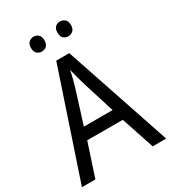

<svg xmlns="http://www.w3.org/2000/svg" viewBox="-215 -1013 1000 1123"><g transform="rotate(-30 285.0 -452.0)"><path d="M478 0 404 -222H164L91 0H0L240 -716H328L569 0ZM311 -524Q308 -535 302.5 -555Q297 -575 291.5 -595.5Q286 -616 283 -629Q278 -601 270.5 -573Q263 -545 257 -524L187 -301H381ZM149 -854Q149 -880 162.5 -892Q176 -904 195 -904Q213 -904 226.5 -892Q240 -880 240 -854Q240 -828 226.5 -816Q213 -804 195 -804Q176 -804 162.5 -816Q149 -828 149 -854ZM328 -854Q328 -880 341 -892Q354 -904 373 -904Q391 -904 405 -892Q419 -880 419 -854Q419 -828 405 -816Q391 -804 373 -804Q354 -804 341 -816Q328 -828 328 -854Z"/></g></svg>

Font: Noto Sans Ethiopic SemCond
Style: Regular
Weight: 400
Width: 4
Designer: Monotype Design Team
Foundry: Monotype Imaging Inc.
Version: Version 2.102; ttfautohint (v1.8.4.7-5d5b)